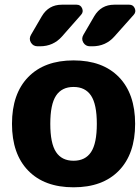

<svg xmlns="http://www.w3.org/2000/svg" viewBox="-20 -787 596 817"><path d="M367.5 -380Q343 -417 293 -417Q243 -417 218.5 -380Q194 -343 194 -260Q194 -177 218.5 -140Q243 -103 293 -103Q343 -103 367.5 -140Q392 -177 392 -260Q392 -343 367.5 -380ZM486 -61Q417 10 293 10Q169 10 100 -61Q31 -132 31 -260Q31 -388 100 -459Q169 -530 293 -530Q417 -530 486 -459Q555 -388 555 -260Q555 -132 486 -61ZM466 -767H530Q547 -767 553.5 -751.5Q560 -736 549 -724L467 -632Q430 -590 373 -590H363Q344 -590 334.5 -606Q325 -622 335 -639L381 -718Q410 -767 466 -767ZM306 -767Q323 -767 329.5 -751.5Q336 -736 325 -724L244 -632Q207 -590 150 -590H140Q121 -590 111.5 -606Q102 -622 112 -639L158 -718Q187 -767 243 -767Z"/></svg>

Font: Rounded Mplus 1c ExtraBold
Style: Regular
Weight: 800
Version: Version 1.059.20150529